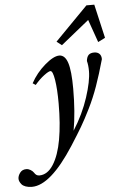

<svg xmlns="http://www.w3.org/2000/svg" viewBox="-150 -737 654 1033"><g transform="rotate(-5 177.0 -220.5)"><path d="M207 -492.2 179.7 -513.7 356.9 -694.3H399.4L441.4 -511.7L402.8 -492.2L359.4 -615.2ZM-19.5 252.9Q-39.1 252.9 -53.7 247.6Q-68.4 242.2 -75.2 233.9Q-82 225.6 -85.2 218Q-88.4 210.4 -88.4 203.6Q-88.4 187.5 -76.4 171.4Q-64.5 155.3 -42.5 155.3Q-30.8 155.3 -19.5 162.1Q-8.3 168.9 -2.4 177.7Q7.8 195.3 24.9 195.3Q69.3 195.3 100.8 146Q132.3 96.7 147.2 12.9Q162.1 -70.8 162.1 -182.1Q162.1 -258.8 154.1 -308.8Q146 -358.9 133.3 -358.9Q123.5 -358.9 98.6 -340.3Q73.7 -321.8 47.9 -291.5L32.2 -301.8Q61.5 -356 109.1 -397Q156.7 -438 187.5 -438Q218.3 -438 232.7 -394.3Q247.1 -350.6 247.1 -253.4Q247.1 -127.4 229.5 -28.3Q283.2 -113.3 311.5 -200.2Q339.8 -287.1 339.8 -340.8Q339.8 -372.6 333.5 -396Q335.9 -418 345.9 -428Q356 -438 376 -438Q394 -438 404.3 -428Q414.6 -418 414.6 -398.9Q392.1 -318.4 369.9 -255.9Q347.7 -193.4 320.3 -138.4Q293 -83.5 270.8 -45.7Q248.5 -7.8 210 52.2Q80.6 252.9 -19.5 252.9Z"/></g></svg>

Font: Elstob 14pt SemiBold
Style: Italic
Weight: 600
Italic angle: -20°
Designer: Peter S. Baker
Version: Version 1.015